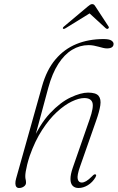

<svg xmlns="http://www.w3.org/2000/svg" viewBox="-20 -907 572 934"><path d="M124.5 -148.5Q150 -221 184.5 -274.2Q219 -327.5 256.5 -362Q294 -396.5 329 -413.2Q364 -430 390 -430Q422 -430 429.5 -408Q437 -386 415.5 -325L334 -91Q322.5 -57.5 322.8 -35.8Q323 -14 333.5 -3.2Q344 7.5 362 7.5Q385 7.5 407.5 -6.2Q430 -20 444.5 -44.5Q447 -49 447.8 -53Q448.5 -57 445 -58.5Q441.5 -60 437.5 -57.8Q433.5 -55.5 428 -49.5Q411 -32.5 399.2 -25.8Q387.5 -19 377.5 -19Q362 -19 358 -36.2Q354 -53.5 369.5 -97L448 -321Q463.5 -364.5 468 -394.8Q472.5 -425 459.5 -440.8Q446.5 -456.5 408.5 -456.5Q373.5 -456.5 323.8 -433.2Q274 -410 223 -355.8Q172 -301.5 132.5 -209L141 -206L215 -480.5Q234 -550 263.5 -596Q293 -642 330.8 -664.8Q368.5 -687.5 411 -687.5Q425 -687.5 437.2 -685Q449.5 -682.5 460.5 -679.5Q471.5 -676.5 481.5 -674Q491.5 -671.5 500.5 -671.5Q516 -671.5 524.2 -677Q532.5 -682.5 532.5 -693.5Q532.5 -702.5 521.8 -709.8Q511 -717 483.5 -717Q411 -717 351.8 -692.8Q292.5 -668.5 249.8 -618Q207 -567.5 184.5 -487.5L58.5 -39Q54.5 -25 54.8 -14.5Q55 -4 59.5 1.8Q64 7.5 72.5 7.5Q86 7.5 96.2 0.2Q106.5 -7 106.5 -18Q106.5 -28 104.8 -33.8Q103 -39.5 103 -50.5Q103 -58.5 105.2 -72.8Q107.5 -87 112.2 -106.2Q117 -125.5 124.5 -148.5ZM417 -842.5H415L494 -770Q500.5 -764.5 506 -767.5Q508 -769 509.2 -771.8Q510.5 -774.5 508 -778L444.5 -875Q441 -881 437.5 -884Q434 -887 428.5 -887Q423.5 -887 418.5 -884Q413.5 -881 406.5 -875L291 -778Q287 -774.5 286 -771.8Q285 -769 287 -767.5Q289.5 -765.5 292.2 -766.5Q295 -767.5 299.5 -770Z"/></svg>

Font: Fraunces Thin
Style: Italic
Weight: 250
Italic angle: -16°
Version: Version 1.000;[b76b70a41]